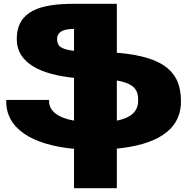

<svg xmlns="http://www.w3.org/2000/svg" viewBox="-20 -778 984 1009"><path d="M931 -247C930 -385 863 -479 594 -501V-758H369C195 -758 68 -723 68 -572C68 -444 199 -386 369 -369V-144C283 -159 234 -197 238 -253H13C7 -102 151 -16 369 4V211H594V3C786 -16 932 -84 931 -247ZM280 -574C280 -605 304 -626 369 -626V-511C295 -519 280 -539 280 -574ZM706 -247C705 -190 665 -158 594 -144V-355C693 -338 707 -299 706 -247Z"/></svg>

Font: Montserrat arm Black
Style: Regular
Weight: 900
Designer: Julieta Ulanovsky
Foundry: Julieta Ulanovsky
Version: Version 6.000;PS 006.000;hotconv 1.0.88;makeotf.lib2.5.64775